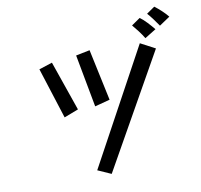

<svg xmlns="http://www.w3.org/2000/svg" viewBox="-97 -978 1193 1140"><g transform="rotate(-10 500.0 -408.0)"><path d="M920 -758Q908 -776 889 -801.5Q870 -827 857 -841L906 -875Q926 -860 947 -840.5Q968 -821 984 -801ZM822 -700Q809 -722 790 -747Q771 -772 757 -788L809 -824Q828 -811 850.5 -787Q873 -763 890 -742ZM399 -670 483 -687 549 -377 458 -353ZM784 -676 873 -629 485 59 404 23ZM170 -627 250 -653 354 -353 268 -320Z"/></g></svg>

Font: Stick
Style: Regular
Weight: 400
Designer: Fontworks Inc.
Foundry: Fontworks Inc.
Version: Version 1.100